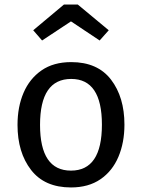

<svg xmlns="http://www.w3.org/2000/svg" viewBox="-20 -812 624 844"><path d="M292 12Q176 12 116.5 -65Q57 -142 57 -263Q57 -342 83.5 -404Q110 -466 162.5 -502.5Q215 -539 293 -539Q409 -539 468 -462Q527 -385 527 -264Q527 -185 500.5 -122.5Q474 -60 421.5 -24Q369 12 292 12ZM292 -62Q428 -62 428 -264Q428 -465 293 -465Q156 -465 156 -263Q156 -62 292 -62ZM418 -634 292 -718 165 -634 126 -679 261 -792H322L458 -679Z"/></svg>

Font: Trujillo
Style: Regular
Weight: 400
Designer: Fira Sans original fonts by bBox Type GmbH, Carrois Corporate GbR, & Edenspiekermann AG / Changes by Cristiano Sobral
Foundry: Fira Sans original fonts by bBox Type GmbH, Carrois Corporate GbR, & Edenspiekermann AG / Changes by Cristiano Sobral
Version: Version 4.301;October 17, 2021;FontCreator 14.0.0.2814 64-bi